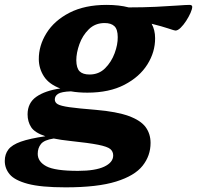

<svg xmlns="http://www.w3.org/2000/svg" viewBox="-98 -552 825 804"><path d="M176.5 232.5Q73.5 232.5 18.5 217.8Q-36.5 203 -57.2 178.2Q-78 153.5 -78 122Q-78 94 -63 74.2Q-48 54.5 -10.8 41.2Q26.5 28 92 18.5Q47 3.5 32.2 -19.8Q17.5 -43 17.5 -73Q17.5 -121 54.2 -146.8Q91 -172.5 154.5 -181.5Q107 -199.5 86 -232Q65 -264.5 64.5 -303.5Q64 -361 96.8 -413.5Q129.5 -466 193.2 -498.8Q257 -531.5 348.5 -531.5Q401 -531.5 441 -521Q502 -521 555 -523.5Q608 -526 645 -528.8Q682 -531.5 696 -531.5Q700 -531.5 703.5 -529.8Q707 -528 707 -523.5Q707 -514.5 699.8 -498Q692.5 -481.5 681.5 -464.5Q670.5 -447.5 658.5 -435.8Q646.5 -424 636.5 -424Q632.5 -424 606.8 -432.8Q581 -441.5 537 -452.5Q551.5 -426 551.5 -392.5Q552 -334.5 519.2 -282.2Q486.5 -230 423 -197Q359.5 -164 268 -164Q230 -164 199 -169.5Q159 -168 145.2 -159Q131.5 -150 131.5 -135.5Q131.5 -123 143.5 -115.8Q155.5 -108.5 192.2 -103.2Q229 -98 303.5 -92Q391 -84.5 441 -66.2Q491 -48 511.8 -19.8Q532.5 8.5 532.5 46.5Q532.5 100 499.2 142Q466 184 388.2 208.2Q310.5 232.5 176.5 232.5ZM277 -240Q316 -240 342.2 -266.2Q368.5 -292.5 382 -329Q395.5 -365.5 395 -396.5Q395 -429 381.2 -442.2Q367.5 -455.5 340 -455.5Q300.5 -455.5 274 -429.5Q247.5 -403.5 234.5 -367Q221.5 -330.5 221.5 -299.5Q222 -266.5 235.5 -253.2Q249 -240 277 -240ZM60 92Q60 125 96 144.2Q132 163.5 228.5 163.5Q301 163.5 338.5 145.8Q376 128 376 99Q376 82.5 364 72.2Q352 62 313.2 54.2Q274.5 46.5 194 38Q156 34 127 28Q87 34 73.5 51Q60 68 60 92Z"/></svg>

Font: Newsreader Caption
Style: Bold Italic
Weight: 700
Italic angle: -17°
Designer: Hugues Gentile
Foundry: Production Type
Version: Version 1.001